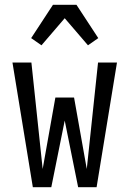

<svg xmlns="http://www.w3.org/2000/svg" viewBox="-20 -781 540 801"><path d="M117 0 32 -520H111L158 -76L211 -374H289L342 -76L389 -520H468L383 0H306L250 -278L194 0ZM153 -592 110 -622 201 -761H299L390 -622L347 -592L250 -705Z"/></svg>

Font: Iosevka SS18
Style: Regular
Weight: 400
Monospace: yes
Designer: Belleve Invis
Foundry: Belleve Invis
Version: Version 25.1.1; ttfautohint (v1.8.4)